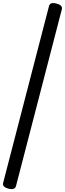

<svg xmlns="http://www.w3.org/2000/svg" viewBox="-21 -1180 432 1277"><path d="M35 75Q14 69 5 59.5Q-4 50 0 36L305 -1140Q309 -1154 321 -1158Q333 -1162 355 -1156Q376 -1151 385 -1141Q394 -1131 390 -1117L85 59Q81 72 68.5 76Q56 80 35 75Z"/></svg>

Font: Playwrite PT
Style: Regular
Weight: 400
Designer: Veronika Burian, José Scaglione
Foundry: TypeTogether
Version: Version 1.002